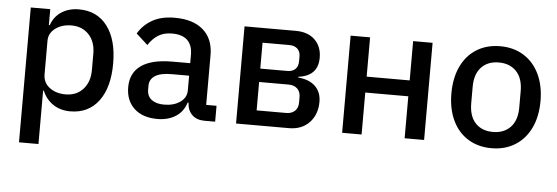

<svg xmlns="http://www.w3.org/2000/svg" viewBox="-49 -709 3107 1071"><g transform="rotate(5 1504.0 -174.0)"><path d="M85 210V-545H194V-456H199Q216 -505 257 -531.5Q298 -558 354 -558Q456 -558 513 -482.5Q570 -407 570 -273Q570 -139 513 -63Q456 13 354 13Q299 13 258.5 -14Q218 -41 198 -89H194V210ZM455 -227V-319Q455 -385 418 -425Q381 -465 320 -465Q267 -465 230.5 -438Q194 -411 194 -368V-181Q194 -134 230 -106.5Q266 -79 320 -79Q381 -79 418 -119.5Q455 -160 455 -227Z M665 -150Q665 -230 724 -271.5Q783 -313 898 -313H998V-360Q998 -413 969.5 -441Q941 -469 883 -469Q837 -469 805.5 -449Q774 -429 751 -393L686 -452Q715 -501 765.5 -529.5Q816 -558 890 -558Q994 -558 1050.5 -508Q1107 -458 1107 -368V-89H1165V0H1105Q1061 0 1035.5 -25Q1010 -50 1008 -91V-93H1003Q987 -41 944.5 -14Q902 13 842 13Q759 13 712 -31Q665 -75 665 -150ZM998 -161V-243H900Q839 -243 808 -223.5Q777 -204 777 -167V-147Q777 -109 802.5 -89.5Q828 -70 873 -70Q927 -70 962.5 -95Q998 -120 998 -161Z M1569 -544Q1637 -544 1676 -506.5Q1715 -469 1715 -406Q1715 -304 1605 -290V-286Q1669 -280 1702 -247Q1735 -214 1735 -161Q1735 -90 1692.5 -45Q1650 0 1578 0H1282V-544ZM1541 -317Q1570 -317 1586 -332.5Q1602 -348 1602 -377V-404Q1602 -431 1585.5 -446.5Q1569 -462 1540 -462H1390V-317ZM1555 -83Q1586 -83 1604 -100Q1622 -117 1622 -147V-177Q1622 -208 1604 -225Q1586 -242 1555 -242H1390V-83Z M1876 0V-544H1985V-324H2226V-544H2335V0H2226V-235H1985V0Z M2464 -273Q2464 -359 2494.5 -423.5Q2525 -488 2581.5 -523Q2638 -558 2713 -558Q2788 -558 2844.5 -523Q2901 -488 2932 -423.5Q2963 -359 2963 -273Q2963 -186 2932 -121.5Q2901 -57 2844.5 -22Q2788 13 2713 13Q2638 13 2581.5 -22Q2525 -57 2494.5 -121.5Q2464 -186 2464 -273ZM2848 -227V-318Q2848 -390 2811.5 -428.5Q2775 -467 2713 -467Q2651 -467 2615 -428.5Q2579 -390 2579 -318V-227Q2579 -155 2615 -116.5Q2651 -78 2713 -78Q2775 -78 2811.5 -116.5Q2848 -155 2848 -227Z"/></g></svg>

Font: IBM Plex Sans JP Medm
Style: Regular
Weight: 500
Designer: Mike Abbink; Paul van der Laan; Pieter van Rosmalen; Wujin Sim; Yejin Wi; Jinhee Kim; Boomi Park; Yona Kim; Kichan Ma
Foundry: Sandoll Inc.
Version: Version 1.002